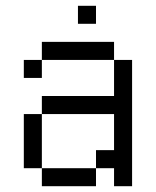

<svg xmlns="http://www.w3.org/2000/svg" viewBox="-20 -645 540 665"><path d="M312.5 -562.5V-625H250V-562.5ZM125 -62.5V0H312.5V-62.5ZM125 -62.5V-250H62.5V-62.5ZM375 -62.5V0H437.5V-437.5H375Q375 -437.5 375 -312.5H125V-250H375Q375 -250 375 -125H312.5V-62.5ZM125 -437.5H62.5V-375H125ZM125 -437.5H375V-500H125Z"/></svg>

Font: Unifont
Style: Regular
Weight: 500
Version: Version 13.0.05